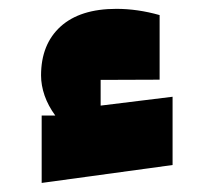

<svg xmlns="http://www.w3.org/2000/svg" viewBox="-20 -373 471 434"><path d="M105 -111.8Q88.9 -133.8 80.8 -157Q72.8 -180.2 72.8 -202.6Q72.8 -272.9 116.9 -313Q161.1 -353 243.2 -353Q291 -353 340.8 -338.9V-192.9L207.5 -192.4V-134.3L370.1 -154.3V0L74.2 40.5V-111.8Z"/></svg>

Font: SG Kara Bold
Style: Regular
Weight: 400
Designer: Damoon Khanjanzadeh
Version: Version 1.000